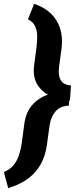

<svg xmlns="http://www.w3.org/2000/svg" viewBox="-64 -799 401 997"><path d="M81.1 -698.7 113.3 -779.3Q165.5 -761.7 199.5 -729.5Q233.4 -697.3 247.8 -652.3Q262.2 -607.4 256.3 -552.7L242.7 -452.6Q239.7 -425.8 243.4 -404.5Q247.1 -383.3 261.2 -370.4Q275.4 -357.4 304.7 -355L299.3 -277.3Q246.1 -279.3 201.7 -298.8Q157.2 -318.4 132.1 -356.4Q106.9 -394.5 112.3 -453.1L125.5 -553.2Q128.9 -580.6 129.2 -608.9Q129.4 -637.2 119.1 -661.1Q108.9 -685.1 81.1 -698.7ZM-21.5 177.7 -43.9 94.2Q-12.7 82 5.9 59.3Q24.4 36.6 33.9 8.1Q43.5 -20.5 48.3 -51.3L61.5 -150.4Q69.3 -215.3 103.3 -253.7Q137.2 -292 188.5 -308.8Q239.7 -325.7 299.3 -327.1L293.5 -250.5Q248 -248.5 224.4 -220.7Q200.7 -192.9 193.8 -150.4L180.2 -51.3Q172.4 9.8 147 54.7Q121.6 99.6 79.3 130.1Q37.1 160.6 -21.5 177.7Z"/></svg>

Font: Roboto ExtraBold
Style: Italic
Weight: 800
Designer: Christian Robertson
Foundry: Google
Version: Version 3.009; 2024